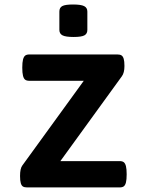

<svg xmlns="http://www.w3.org/2000/svg" viewBox="-20 -817 640 837"><path d="M238.8 -686.5V-766.6Q238.8 -783.7 251.5 -790.5Q264.2 -797.4 298.3 -797.4Q333 -797.4 346.9 -790.3Q360.8 -783.2 360.8 -766.6V-686.5Q360.8 -669.9 347.9 -662.8Q335 -655.8 300.8 -655.8Q266.6 -655.8 252.7 -662.8Q238.8 -669.9 238.8 -686.5ZM532.2 -57.1Q532.2 -34.2 529.1 -21.7Q525.9 -9.3 519.5 -4.6Q513.2 0 501.5 0H98.1Q86.4 0 80.1 -3.9Q73.7 -7.8 70.6 -18.6Q67.4 -29.3 67.4 -49.8Q67.4 -82 77.1 -95.2L345.2 -464.8H107.9Q96.2 -464.8 89.8 -469.5Q83.5 -474.1 80.3 -486.6Q77.1 -499 77.1 -522Q77.1 -544.9 80.3 -557.4Q83.5 -569.8 89.8 -574.7Q96.2 -579.6 107.9 -579.6H491.7Q503.4 -579.6 509.8 -575.4Q516.1 -571.3 519.3 -560.5Q522.5 -549.8 522.5 -529.3Q522.5 -499.5 511.2 -484.4L243.2 -114.7H501.5Q513.2 -114.7 519.5 -109.9Q525.9 -105 529.1 -92.5Q532.2 -80.1 532.2 -57.1Z"/></svg>

Font: Courier Prime Sans
Style: Bold
Weight: 700
Designer: Alan Dague-Greene
Foundry: Quote-Unquote Apps
Version: Version 3.020